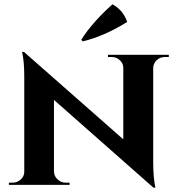

<svg xmlns="http://www.w3.org/2000/svg" viewBox="-20 -853 819 886"><path d="M355 -669Q378 -708 423 -758Q459 -798 499 -833Q547 -808 567 -752Q464 -687 362 -662ZM759 -600V-590H742Q719 -590 704 -576Q688 -562 687 -540V-103Q687 -34 697 13H688L229 -392V-61Q230 -39 246 -25Q261 -10 284 -10H301V0H21V-10H37Q60 -10 76 -25Q92 -39 92 -61V-501Q92 -568 82 -614L91 -613L549 -210V-539Q549 -561 533 -575Q518 -590 495 -590H478V-600Z"/></svg>

Font: Cinzel Bold(RUS BY LYAJKA)
Style: Regular
Weight: 700
Designer: Natanael Gama
Version: Version 1.001;PS 001.001;hotconv 1.0.56;makeotf.lib2.0.21325